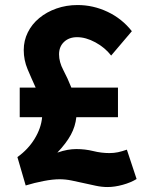

<svg xmlns="http://www.w3.org/2000/svg" viewBox="-20 -735 604 770"><path d="M49.8 -105Q92.8 -135.7 118.9 -178.5Q145 -221.2 148.9 -265.1H59.1V-383.8H123Q106 -420.9 90.6 -457.5Q75.2 -494.1 75.2 -534.2Q75.2 -572.3 91.6 -605.2Q107.9 -638.2 137.5 -662.6Q167 -687 206.5 -700.9Q246.1 -714.8 291 -714.8Q354 -714.8 411.6 -687.5Q469.2 -660.2 508.8 -609.9L425.8 -512.2Q400.9 -544.4 362.5 -565.2Q324.2 -585.9 289.1 -585.9Q256.8 -585.9 236.8 -566.9Q216.8 -547.9 216.8 -517.1Q216.8 -486.3 233.9 -454.1Q251 -421.9 266.1 -383.8H453.1V-265.1H286.1Q282.2 -228 264.2 -194.6Q246.1 -161.1 210 -123Q232.9 -130.9 251 -134Q269 -137.2 286.1 -137.2Q321.3 -137.2 353.8 -129.2Q386.2 -121.1 418.9 -121.1Q437 -121.1 453.1 -124.5Q469.2 -127.9 488.8 -134.8L527.8 -17.1Q504.9 -2.9 472.4 6.1Q439.9 15.1 411.1 15.1Q388.2 15.1 364.5 10Q340.8 4.9 316.4 -0.5Q292 -5.9 267.6 -11Q243.2 -16.1 219.2 -16.1Q191.4 -16.1 154.8 -9Q118.2 -2 83 8.8Z"/></svg>

Font: Raleway ExtraBold
Style: Regular
Weight: 800
Designer: Matt McInerney, Pablo Impallari, Rodrigo Fuenzalida
Foundry: Matt McInerney, Pablo Impallari, Rodrigo Fuenzalida
Version: Version 3.000g; ttfautohint (v1.5) -l 8 -r 28 -G 28 -x 14 -D